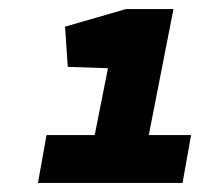

<svg xmlns="http://www.w3.org/2000/svg" viewBox="-20 -825 443 425"><path d="M169 -422 219 -674 130 -677 124 -766 259 -805H364L289 -422ZM83 -526H403L384 -420H64Z"/></svg>

Font: REM ExtraBold
Style: Italic
Weight: 800
Italic angle: -11°
Designer: Octavio Pardo
Foundry: Ashler Design
Version: Version 1.005;gftools[0.9.28]